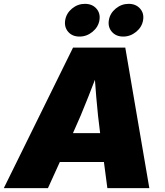

<svg xmlns="http://www.w3.org/2000/svg" viewBox="-47 -974 855 994"><path d="M-27.3 0 331.1 -727.5H601.6L726.1 0H508.8L471.7 -282.2Q459.5 -374 451.4 -470.9Q443.4 -567.9 437.5 -665H484.9Q447.3 -567.9 409.4 -470.9Q371.6 -374 329.6 -282.2L201.2 0ZM171.4 -135.3 196.3 -284.7H596.7L571.8 -135.3ZM590.8 -784.7Q553.7 -784.7 532.2 -809.3Q510.7 -834 516.6 -869.6Q522.5 -905.3 552.2 -929.7Q582 -954.1 619.1 -954.1Q656.2 -954.1 678 -929.7Q699.7 -905.3 693.8 -869.6Q688 -834 658 -809.3Q627.9 -784.7 590.8 -784.7ZM364.7 -784.7Q327.1 -784.7 305.9 -809.3Q284.7 -834 290.5 -869.6Q296.4 -905.3 325.9 -929.7Q355.5 -954.1 392.6 -954.1Q430.2 -954.1 451.9 -929.7Q473.6 -905.3 467.8 -869.6Q461.9 -834 431.9 -809.3Q401.9 -784.7 364.7 -784.7Z"/></svg>

Font: Inter 18pt Black
Style: Italic
Weight: 900
Italic angle: -9.3988°
Designer: Rasmus Andersson
Foundry: rsms
Version: Version 4.001;git-66647c0bb